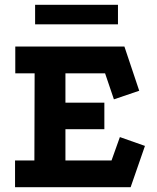

<svg xmlns="http://www.w3.org/2000/svg" viewBox="-20 -784 657 804"><path d="M44 -589H501L563 -404L457 -368L420 -477H254V-354H417V-243H254V-112H447L482 -210L587 -173L527 0H43V-112H124L125 -477H44ZM127 -764H474V-682H127Z"/></svg>

Font: Podkova ExtraBold
Style: Regular
Weight: 800
Designer: Ilya Yudin
Foundry: Cyreal (www.cyreal.org)
Version: Version 2.103